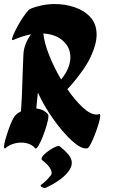

<svg xmlns="http://www.w3.org/2000/svg" viewBox="-20 -735 577 952"><path d="M59 -166Q70 -176 84 -183Q87 -228 88.5 -258.5Q90 -289 90.5 -316Q91 -343 92.5 -376.5Q94 -410 96 -462Q97 -493 108.5 -520Q120 -547 134 -565Q92 -557 46 -537Q37 -533 40.5 -546Q44 -559 55 -581.5Q66 -604 80.5 -628Q95 -652 109 -670Q123 -688 130 -691Q156 -702 187.5 -708.5Q219 -715 252 -715Q303 -715 350.5 -699Q398 -683 428.5 -649.5Q459 -616 459 -563Q459 -516 429.5 -453Q400 -390 330 -310Q322 -301 314 -293Q351 -239 389.5 -203Q428 -167 459 -167Q466 -167 472 -170H473Q477 -170 477 -161Q477 -149 469.5 -123.5Q462 -98 451.5 -70.5Q441 -43 430.5 -22.5Q420 -2 414 0Q412 0 409.5 0.5Q407 1 405 1Q384 1 353.5 -23Q323 -47 289 -87Q255 -127 223 -176Q191 -225 168 -276Q166 -259 164 -239.5Q162 -220 160 -197Q198 -193 218 -168Q220 -164 220 -159Q220 -144 212 -116Q204 -88 192.5 -58.5Q181 -29 170 -11.5Q159 6 154 0Q143 -14 124.5 -21Q106 -28 86 -28Q64 -28 43.5 -21Q23 -14 9 -2Q6 1 4 1Q0 1 0 -8Q0 -20 6.5 -43Q13 -66 22 -92Q31 -118 41 -138.5Q51 -159 59 -166ZM329 -451Q329 -499 293 -532Q257 -565 195 -569Q199 -524 223.5 -462Q248 -400 283 -341Q307 -370 318 -398Q329 -426 329 -451ZM277 -9Q303 12 319.5 31.5Q336 51 336 73Q336 96 314 122Q298 141 270 160.5Q242 180 211 194Q209 195 207 196Q205 197 203 197Q194 197 186 191.5Q178 186 184 181Q207 165 229 138Q236 131 236 122Q236 111 226 95.5Q216 80 188 58Q186 56 186 52Q186 44 198 32Q210 20 226.5 9Q243 -2 257.5 -8Q272 -14 277 -9Z"/></svg>

Font: Ga Maamli
Style: Regular
Weight: 400
Designer: Afotey Clement Nii Odai, Ama Asantewa Diaka, David Abbey-Thompson
Foundry: Sorkin Type Co.
Version: Version 1.000; ttfautohint (v1.8.4.7-5d5b)